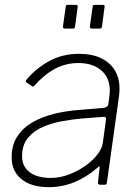

<svg xmlns="http://www.w3.org/2000/svg" viewBox="-20 -762 578 792"><path d="M382 -70Q335 -30 285.5 -10Q236 10 181 10Q109 10 68.5 -23Q28 -56 28 -113Q28 -164 51.5 -199.5Q75 -235 114 -257.5Q153 -280 201.5 -292Q250 -304 300 -308L406 -317Q425 -319 427 -333L431 -364Q432 -370 432.5 -376Q433 -382 433 -388Q433 -441 398 -471.5Q363 -502 303 -502Q251 -502 206.5 -478Q162 -454 121 -408Q118 -405 116 -405Q114 -405 111 -407L89 -422Q87 -424 86.5 -426.5Q86 -429 89 -433Q127 -479 182 -509.5Q237 -540 307 -540Q359 -540 396 -522.5Q433 -505 453 -473Q473 -441 473 -396Q473 -389 472.5 -381.5Q472 -374 471 -366L421 -9Q420 -3 418 -1.5Q416 0 411 0H393Q389 0 386 -2.5Q383 -5 384 -10L391 -71Q391 -81 382 -70ZM417 -267Q418 -275 415.5 -278Q413 -281 406 -280L316 -273Q281 -270 238.5 -262.5Q196 -255 158 -239Q120 -223 95.5 -193.5Q71 -164 71 -118Q71 -75 102.5 -51.5Q134 -28 189 -28Q227 -28 264 -42Q301 -56 332 -78Q364 -101 382.5 -125.5Q401 -150 404 -172ZM300 -731 290 -655Q289 -648 287 -646Q285 -644 277 -644H250Q243 -644 241 -646.5Q239 -649 240 -655L251 -733Q252 -739 253.5 -740.5Q255 -742 260 -742H292Q297 -742 299.5 -739.5Q302 -737 300 -731ZM411 -731 401 -655Q400 -648 398 -646Q396 -644 388 -644H361Q354 -644 352 -646.5Q350 -649 351 -655L362 -733Q363 -739 364.5 -740.5Q366 -742 371 -742H403Q408 -742 410.5 -739.5Q413 -737 411 -731Z"/></svg>

Font: Libre Franklin Thin
Style: Italic
Weight: 100
Italic angle: -8°
Designer: Pablo Impallari, Rodrigo Fuenzalida, Nhung Nguyen
Foundry: Impallari Type
Version: Version 3.000